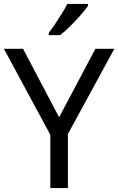

<svg xmlns="http://www.w3.org/2000/svg" viewBox="-20 -964 606 984"><path d="M283 -363 469 -714H566L328 -277V0H238V-273L0 -714H98ZM431 -934Q419 -916 394 -887.5Q369 -859 340.5 -830.5Q312 -802 288 -784H230V-796Q245 -815 262.5 -841Q280 -867 297 -894.5Q314 -922 325 -944H431Z"/></svg>

Font: Noto Sans Masaram Gondi
Style: Regular
Weight: 400
Designer: Ek Type & Mukund Gokhale
Foundry: Ek Type
Version: Version 1.004; ttfautohint (v1.8.4.7-5d5b)